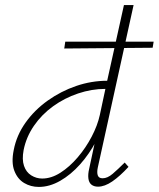

<svg xmlns="http://www.w3.org/2000/svg" viewBox="-20 -731 625 756"><path d="M133 5Q101 5 75 -10.5Q49 -26 36.5 -58.5Q24 -91 34 -140Q45 -198 80.5 -248Q116 -298 168 -335Q220 -372 280 -392.5Q340 -413 402 -413L468 -711H506L365 -71Q361 -52 365 -40.5Q369 -29 384 -29Q403 -29 423.5 -46.5Q444 -64 471 -91L486 -74Q452 -37 422 -16.5Q392 4 366 4Q350 4 340 -4Q330 -12 328 -28.5Q326 -45 331 -66L369 -243L397 -277Q385 -226 358.5 -175.5Q332 -125 295.5 -84Q259 -43 217 -19Q175 5 133 5ZM146 -28Q182 -28 218 -51Q254 -74 286 -111.5Q318 -149 341 -193Q364 -237 373 -278L398 -395L415 -381H395Q341 -381 287.5 -363Q234 -345 189 -312.5Q144 -280 113.5 -235.5Q83 -191 73 -140Q66 -103 74.5 -78Q83 -53 103 -40.5Q123 -28 146 -28ZM237 -567H585L581 -543L233 -540Z"/></svg>

Font: Ysabeau ExtraLight
Style: Italic
Weight: 250
Italic angle: -12°
Version: Version 2.000;gftools[0.9.27.dev2+g8671c4b]